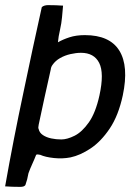

<svg xmlns="http://www.w3.org/2000/svg" viewBox="-26 -617 540 749"><path d="M453 -245Q436 -166 402 -115.5Q368 -65 327.5 -38Q287 -11 249 -3Q218 3 184.5 -0.5Q151 -4 131 -13Q125 -14 121.5 -14.5Q118 -15 115 -13Q108 5 99.5 23.5Q91 42 85 59Q83 71 80 82.5Q77 94 73 105Q70 109 65 110.5Q60 112 52 112Q37 112 22 111.5Q7 111 -6 110Q10 19 28 -73Q46 -165 66 -259Q83 -342 101 -424.5Q119 -507 137 -589Q141 -593 147.5 -595Q154 -597 161 -597Q177 -597 191.5 -596.5Q206 -596 220 -595Q218 -573 216 -550Q214 -527 208 -500Q205 -488 203 -475.5Q201 -463 200 -452Q219 -463 245 -471.5Q271 -480 305 -480Q402 -480 439.5 -419.5Q477 -359 453 -245ZM362 -245Q381 -332 361 -371.5Q341 -411 290 -411Q271 -411 249 -406Q227 -401 208.5 -390.5Q190 -380 179 -364Q173 -356 172 -346Q160 -292 148 -238Q136 -184 125 -131Q124 -124 123.5 -120.5Q123 -117 125 -113Q128 -99 141.5 -90Q155 -81 174 -77Q193 -73 213 -73Q236 -73 265 -87.5Q294 -102 320.5 -139.5Q347 -177 362 -245Z"/></svg>

Font: Glory Thin Medium
Style: Italic
Weight: 500
Italic angle: -12°
Version: Version 1.011